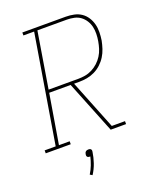

<svg xmlns="http://www.w3.org/2000/svg" viewBox="-188 -837 959 1161"><g transform="rotate(-20 291.0 -257.0)"><path d="M-18 0V-19H53L168 -716H99V-735H379Q405 -735 431 -729.5Q457 -724 477.5 -710Q498 -696 511.5 -675Q525 -654 531.5 -629.5Q538 -605 537.5 -578Q537 -551 533 -525Q528 -500 520 -475.5Q512 -451 498 -428.5Q484 -406 464 -387.5Q444 -369 420 -357.5Q396 -346 371 -341.5Q346 -337 321 -337H287L414 -19H499V0H400L265 -337H127L74 -19H143V0ZM130 -356H321Q343 -356 366 -360Q389 -364 410.5 -375Q432 -386 450 -402.5Q468 -419 481 -439.5Q494 -460 501 -482.5Q508 -505 512 -528Q516 -551 516.5 -575Q517 -599 512 -620.5Q507 -642 495 -661Q483 -680 465.5 -693Q448 -706 425 -711Q402 -716 379 -716H189ZM203 221 188 212Q203 188 213 162Q223 136 229 110H226Q222 110 217.5 109Q213 108 210 104.5Q207 101 206.5 96.5Q206 92 207 88Q208 83 209.5 79Q211 75 215 71.5Q219 68 224 67Q229 66 233 66Q237 66 241 67Q245 68 248 71.5Q251 75 251.5 79Q252 83 251 88Q246 122 234.5 156Q223 190 203 221Z"/></g></svg>

Font: Iosevka HT Thin Extended
Style: Italic
Weight: 100
Width: 7
Italic angle: -9°
Monospace: yes
Designer: Belleve Invis
Foundry: Belleve Invis
Version: Version 32.3.0; ttfautohint (v1.8.4)